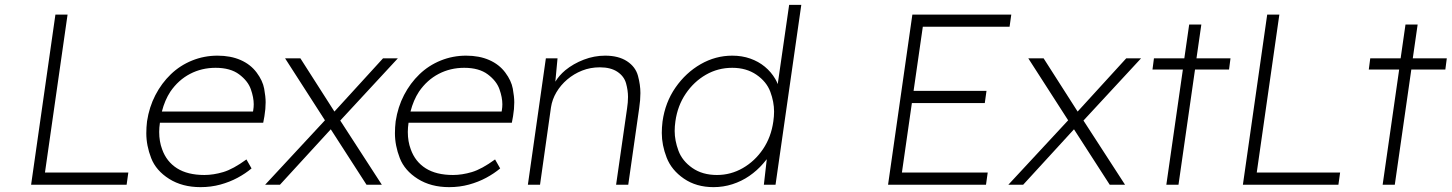

<svg xmlns="http://www.w3.org/2000/svg" viewBox="-20 -760 5973 790"><path d="M108 0 208 -700H258L165 -50H508L501 0Z M805 10Q730 10 676 -24Q622 -58 602 -109.5Q582 -161 582 -212Q582 -236 585 -261Q594 -320 619.5 -369Q645 -418 683 -454.5Q721 -491 770.5 -511Q820 -531 875 -531Q929 -531 970 -513Q1011 -495 1036 -461.5Q1061 -428 1067 -395Q1073 -362 1073 -339Q1073 -312 1068 -282L1063 -255H638Q635 -235 635 -217Q635 -178 647 -146Q665 -95 708.5 -67.5Q752 -40 821 -40Q858 -40 898.5 -52Q939 -64 994 -104L1015 -67Q990 -46 957.5 -28.5Q925 -11 886.5 -0.5Q848 10 805 10ZM1021 -301 1022 -307Q1024 -319 1024 -331Q1024 -359 1012 -393Q1000 -427 964 -454Q928 -481 867 -481Q810 -481 762 -456Q714 -431 681 -383Q658 -348 646 -301Z M1356 -301 1556 -520H1617L1380 -264L1551 0H1488L1341 -228L1132 0H1071L1317 -265L1153 -520H1216Z M1828 10Q1753 10 1699 -24Q1645 -58 1625 -109.5Q1605 -161 1605 -212Q1605 -236 1608 -261Q1617 -320 1642.5 -369Q1668 -418 1706 -454.5Q1744 -491 1793.5 -511Q1843 -531 1898 -531Q1952 -531 1993 -513Q2034 -495 2059 -461.5Q2084 -428 2090 -395Q2096 -362 2096 -339Q2096 -312 2091 -282L2086 -255H1661Q1658 -235 1658 -217Q1658 -178 1670 -146Q1688 -95 1731.5 -67.5Q1775 -40 1844 -40Q1881 -40 1921.5 -52Q1962 -64 2017 -104L2038 -67Q2013 -46 1980.5 -28.5Q1948 -11 1909.5 -0.5Q1871 10 1828 10ZM2044 -301 2045 -307Q2047 -319 2047 -331Q2047 -359 2035 -393Q2023 -427 1987 -454Q1951 -481 1890 -481Q1833 -481 1785 -456Q1737 -431 1704 -383Q1681 -348 1669 -301Z M2152 0 2226 -520H2274L2265 -424Q2280 -449 2306 -471Q2339 -498 2382 -514.5Q2425 -531 2470 -531Q2525 -531 2560 -508Q2595 -485 2605 -448Q2615 -411 2615 -377Q2615 -349 2610 -315L2565 0H2515L2560 -313Q2564 -339 2564 -361Q2564 -388 2556 -417Q2548 -446 2520.5 -464.5Q2493 -483 2448 -483Q2409 -483 2375 -469.5Q2341 -456 2314 -433Q2287 -410 2269.5 -380.5Q2252 -351 2247 -318L2202 0Z M2916 10Q2845 10 2794 -25Q2743 -60 2723 -111.5Q2703 -163 2703 -213Q2703 -235 2706 -260Q2717 -339 2759.5 -400Q2802 -461 2863 -496Q2924 -531 2993 -531Q3033 -531 3067 -519Q3101 -507 3127 -485.5Q3153 -464 3170 -435Q3176 -425 3180 -414L3227 -740H3277L3171 0H3123L3135 -105Q3128 -96 3120 -87Q3095 -58 3063 -36Q3031 -14 2993.5 -2Q2956 10 2916 10ZM2930 -40Q2987 -40 3036.5 -68.5Q3086 -97 3119.5 -146.5Q3153 -196 3162 -261Q3165 -282 3165 -301Q3165 -341 3149.5 -382.5Q3134 -424 3092.5 -452.5Q3051 -481 2993 -481Q2934 -481 2884.5 -452.5Q2835 -424 2801.5 -374.5Q2768 -325 2759 -261Q2756 -240 2756 -221Q2756 -182 2771.5 -140Q2787 -98 2828.5 -69Q2870 -40 2930 -40Z M3739 -386H4039L4032 -336H3732L3691 -50H4044L4037 0H3634L3734 -700H4141L4134 -650H3777Z M4414 -301 4614 -520H4675L4438 -264L4609 0H4546L4399 -228L4190 0H4129L4375 -265L4211 -520H4274Z M4722 -474 4728 -520H4853L4873 -659H4923L4903 -520H5043L5037 -474H4897L4829 0H4779L4847 -474Z M5094 0 5194 -700H5244L5151 -50H5494L5487 0Z M5612 -474 5618 -520H5743L5763 -659H5813L5793 -520H5933L5927 -474H5787L5719 0H5669L5737 -474Z"/></svg>

Font: Lexend ExtLt
Style: Italic
Weight: 250
Italic angle: -8.13011°
Designer: Bonnie Shaver-Troup, Thomas Jockin
Foundry: Lexend
Version: Version 1.007